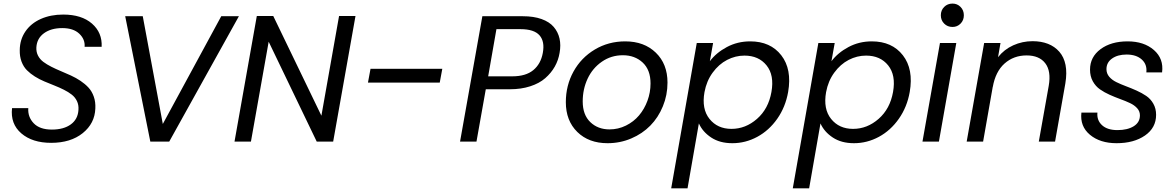

<svg xmlns="http://www.w3.org/2000/svg" viewBox="-20 -787 6528 1067"><path d="M509.8 -184.1Q506.8 -101.1 439.7 -47.1Q372.6 6.8 264.2 6.8Q159.7 6.8 98.4 -45.9Q37.1 -98.6 46.9 -186H137.2Q133.8 -137.2 167.2 -102.1Q200.7 -66.9 268.1 -66.9Q334 -66.9 373.5 -95.7Q413.1 -124.5 416 -176.8Q418 -203.6 407.7 -225.1Q397.5 -246.6 378.7 -261.2Q359.9 -275.9 335 -288.3Q310.1 -300.8 282.2 -311.8Q254.4 -322.8 226.6 -334.5Q198.7 -346.2 173.8 -361.8Q148.9 -377.4 129.6 -396.7Q110.4 -416 99.6 -444.8Q88.9 -473.6 89.8 -508.8Q90.3 -566.9 121.1 -612.1Q151.9 -657.2 206.5 -681.6Q261.2 -706.1 331.1 -706.1Q433.6 -706.1 491.2 -655.8Q548.8 -605.5 544.9 -526.9H450.2Q453.6 -568.4 420.7 -599.6Q387.7 -630.9 326.2 -630.9Q263.7 -630.9 224.4 -602.3Q185.1 -573.7 182.1 -523.9Q180.7 -498.5 191.2 -478Q201.7 -457.5 220.9 -443.1Q240.2 -428.7 265.4 -416Q290.5 -403.3 318.6 -391.6Q346.7 -379.9 374.5 -367.2Q402.3 -354.5 427.5 -337.6Q452.6 -320.8 471.7 -300.3Q490.7 -279.8 501.2 -250Q511.7 -220.2 509.8 -184.1Z M815.4 0 675.8 -696.8H773.4L884.8 -98.1L1209.5 -696.8H1307.6L920.4 0Z M1864.3 -698.2H1955.6L1831.5 0H1740.2L1473.1 -555.2L1374.5 0H1283.2L1407.2 -698.2H1498.5L1766.1 -144Z M2024.9 -328.1 2039.1 -404.8H2438L2423.8 -328.1Z M2692.9 -362.8H2826.7Q2901.9 -362.8 2943.6 -397.2Q2985.4 -431.6 2996.6 -493.2Q3008.3 -556.2 2978.3 -590.6Q2948.2 -625 2872.6 -625H2738.8ZM3089.8 -493.2Q3083 -452.1 3063 -416.7Q3043 -381.3 3010 -352.5Q2977.1 -323.7 2926.5 -307.4Q2876 -291 2814 -291H2679.7L2627.9 0H2536.6L2660.6 -696.8H2885.7Q2945.8 -696.8 2989.5 -681.2Q3033.2 -665.5 3057.1 -637.5Q3081.1 -609.4 3089.4 -573Q3097.7 -536.6 3089.8 -493.2Z M3689.5 -328.1Q3689.5 -258.8 3663.8 -196.3Q3638.2 -133.8 3594 -88.9Q3549.8 -43.9 3488 -17.6Q3426.3 8.8 3356.4 8.8Q3252 8.8 3188.2 -53.7Q3124.5 -116.2 3124.5 -219.2Q3124.5 -312 3167 -389.2Q3209.5 -466.3 3285.4 -511.7Q3361.3 -557.1 3454.6 -557.1Q3559.6 -557.1 3624.5 -494.4Q3689.5 -431.6 3689.5 -328.1ZM3218.3 -223.1Q3218.3 -148.9 3260.5 -108.4Q3302.7 -67.9 3367.2 -67.9Q3415.5 -67.9 3458.5 -89.1Q3501.5 -110.4 3531.2 -145.5Q3561 -180.7 3578.1 -227.1Q3595.2 -273.4 3595.2 -323.2Q3595.2 -398.9 3551.5 -439.5Q3507.8 -480 3441.4 -480Q3376.5 -480 3324.7 -444.1Q3272.9 -408.2 3245.6 -349.9Q3218.3 -291.5 3218.3 -223.1Z M3924.8 -446.8Q3960.4 -494.1 4019.5 -525.6Q4078.6 -557.1 4148.9 -557.1Q4261.7 -557.1 4321.8 -479.7Q4381.8 -402.3 4359.9 -275.9Q4345.2 -192.4 4299.6 -127.2Q4253.9 -62 4188.5 -26.6Q4123 8.8 4049.8 8.8Q3980 8.8 3932.4 -22.7Q3884.8 -54.2 3863.8 -101.1L3800.8 259.8H3710L3852.1 -547.9H3942.9ZM4267.1 -275.9Q4283.7 -369.1 4240 -423.6Q4196.3 -478 4117.2 -478Q4066.9 -478 4020.8 -454.1Q3974.6 -430.2 3940.4 -383.3Q3906.2 -336.4 3895 -274.9Q3878.4 -181.6 3922.9 -126.2Q3967.3 -70.8 4044.9 -70.8Q4123.5 -70.8 4187 -126.5Q4250.5 -182.1 4267.1 -275.9Z M4600.6 -446.8Q4636.2 -494.1 4695.3 -525.6Q4754.4 -557.1 4824.7 -557.1Q4937.5 -557.1 4997.6 -479.7Q5057.6 -402.3 5035.6 -275.9Q5021 -192.4 4975.3 -127.2Q4929.7 -62 4864.3 -26.6Q4798.8 8.8 4725.6 8.8Q4655.8 8.8 4608.2 -22.7Q4560.5 -54.2 4539.6 -101.1L4476.6 259.8H4385.7L4527.8 -547.9H4618.7ZM4942.9 -275.9Q4959.5 -369.1 4915.8 -423.6Q4872.1 -478 4793 -478Q4742.7 -478 4696.5 -454.1Q4650.4 -430.2 4616.2 -383.3Q4582 -336.4 4570.8 -274.9Q4554.2 -181.6 4598.6 -126.2Q4643.1 -70.8 4720.7 -70.8Q4799.3 -70.8 4862.8 -126.5Q4926.3 -182.1 4942.9 -275.9Z M5106.4 0 5203.6 -547.9H5294.4L5197.8 0ZM5273.4 -637.2Q5245.6 -637.2 5227.1 -655.8Q5208.5 -674.3 5208.5 -702.1Q5208.5 -730 5227.1 -748.5Q5245.6 -767.1 5273.4 -767.1Q5299.8 -767.1 5318.1 -748.5Q5336.4 -730 5336.4 -702.1Q5336.4 -674.3 5318.1 -655.8Q5299.8 -637.2 5273.4 -637.2Z M5752.9 0 5808.1 -310.1Q5822.3 -392.1 5788.8 -435.5Q5755.4 -479 5685.1 -479Q5613.3 -479 5562.7 -434.1Q5512.2 -389.2 5497.1 -303.2V-305.2L5443.4 0H5352.1L5449.2 -547.9H5540L5526.4 -469.2Q5560.1 -512.2 5610.8 -535.2Q5661.6 -558.1 5718.3 -558.1Q5766.1 -558.1 5803.7 -543.5Q5841.3 -528.8 5866.9 -499.5Q5892.6 -470.2 5901.4 -426.3Q5910.2 -382.3 5900.4 -323.2L5843.3 0Z M6404.8 -148.9Q6404.8 -76.7 6343 -33.9Q6281.2 8.8 6185.1 8.8Q6093.3 8.8 6037.1 -38.1Q5981 -85 5989.7 -161.1H6078.6Q6074.7 -118.2 6104.5 -91.1Q6134.3 -64 6189.9 -64Q6245.6 -64 6280.3 -85.4Q6314.9 -106.9 6314.9 -146Q6314.9 -168.5 6299.6 -185.5Q6284.2 -202.6 6259.8 -214.1Q6235.4 -225.6 6205.8 -236.3Q6176.3 -247.1 6146.7 -260.3Q6117.2 -273.4 6092.8 -290.5Q6068.4 -307.6 6053 -335.4Q6037.6 -363.3 6037.6 -399.9Q6037.6 -470.2 6095.9 -513.7Q6154.3 -557.1 6246.6 -557.1Q6337.4 -557.1 6392.6 -509Q6447.8 -460.9 6438 -384.8H6350.6Q6355.5 -429.2 6325 -456.5Q6294.4 -483.9 6240.7 -483.9Q6191.4 -483.9 6160.2 -461.9Q6128.9 -439.9 6128.9 -402.8Q6128.9 -378.9 6144 -360.8Q6159.2 -342.8 6183.6 -330.8Q6208 -318.8 6237.3 -307.9Q6266.6 -296.9 6296.1 -283.7Q6325.7 -270.5 6350.1 -253.9Q6374.5 -237.3 6389.6 -210.4Q6404.8 -183.6 6404.8 -148.9Z"/></svg>

Font: SVN-Poppins
Style: Italic
Weight: 400
Italic angle: -10°
Designer: Ninad Kale (Devanagari), Jonny Pinhorn (Latin)
Foundry: Indian Type Foundry
Version: Version 3.002 2017